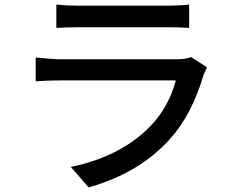

<svg xmlns="http://www.w3.org/2000/svg" viewBox="-20 -774 1040 843"><path d="M819.3 -523.4 888.7 -478.5Q875 -447.3 874 -445.3Q821.3 -268.6 726.6 -164.1Q591.8 -13.7 369.1 48.8L291 -41Q511.7 -86.9 640.6 -220.7Q720.7 -303.7 752 -420.9H243.2Q187.5 -420.9 136.7 -417V-521.5Q214.8 -513.7 243.2 -513.7H754.9Q793.9 -513.7 819.3 -523.4ZM227.5 -651.4V-753.9Q273.4 -749 323.2 -749H712.9Q768.6 -749 810.5 -753.9V-651.4Q772.5 -654.3 711.9 -654.3H323.2Q269.5 -654.3 227.5 -651.4Z"/></svg>

Font: Gen Shin Gothic Monospace Medium
Style: Regular
Weight: 500
Designer: [Source Han Sans]
Ryoko NISHIZUKA  (kana & ideographs); Paul D. Hunt (Latin, Greek & Cyrillic); Wenlong ZHANG  (bopomofo
Version: Version 1.002.20150607